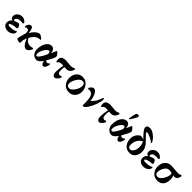

<svg xmlns="http://www.w3.org/2000/svg" viewBox="455 -2407 4117 4117"><g transform="rotate(45 2513.5 -348.0)"><path d="M304.7 -338.9Q293.9 -342.8 228.5 -342.8Q173.8 -342.8 145 -320.8Q116.2 -298.8 116.2 -271.5Q116.2 -266.6 118.2 -262.2Q120.1 -257.8 121.6 -255.9Q123 -253.9 126.5 -250.5Q129.9 -247.1 130.9 -246.1Q217.8 -280.3 241.2 -280.3Q246.1 -280.3 262.7 -269.5Q271.5 -261.7 285.6 -236.3Q299.8 -210.9 299.8 -199.2Q299.8 -195.3 293 -184.6Q286.1 -173.8 280.3 -173.8Q220.7 -173.8 162.6 -156.2Q104.5 -138.7 104.5 -116.2Q104.5 -89.8 153.3 -89.8Q276.4 -89.8 335 -129.9Q340.8 -129.9 340.8 -122.1Q340.8 -87.9 339.8 -85Q327.1 -47.9 286.1 -21Q245.1 5.9 187.5 5.9Q124 5.9 84 -26.9Q43.9 -59.6 43.9 -112.3Q43.9 -149.4 60.1 -179.7Q76.2 -210 102.5 -224.6Q42 -240.2 42 -301.8Q42 -357.4 86.9 -396.5Q131.8 -435.5 186.5 -435.5Q207 -435.5 225.6 -431.2Q244.1 -426.8 255.9 -421.4Q267.6 -416 279.3 -406.7Q291 -397.5 296.4 -392.1Q301.8 -386.7 309.6 -377Q317.4 -367.2 318.4 -366.2Q320.3 -359.4 304.7 -338.9Z M843.8 -90.8Q842.8 -89.8 836.4 -78.1Q830.1 -66.4 824.7 -58.1Q819.3 -49.8 809.1 -36.6Q798.8 -23.4 789.6 -15.6Q780.3 -7.8 767.1 -1.5Q753.9 4.9 740.2 4.9Q712.9 4.9 688.5 -12.7Q664.1 -30.3 643.6 -64.5Q623 -98.6 613.3 -119.1Q603.5 -139.6 588.9 -173.8Q587.9 -171.9 574.7 -130.9Q561.5 -89.8 561.5 -88.9Q561.5 -86.9 561 -78.6Q560.5 -70.3 560.5 -56.6Q560.5 -31.2 558.6 -15.6Q544.9 5.9 533.2 5.9Q522.5 5.9 485.8 -7.8Q449.2 -21.5 449.2 -30.3Q449.2 -64.5 482.4 -176.8L499 -240.2Q499 -295.9 483.9 -314Q468.8 -332 439.5 -332Q412.1 -332 392.6 -310.5Q389.6 -310.5 384.3 -323.2Q378.9 -335.9 378.9 -341.8Q408.2 -434.6 463.9 -434.6Q482.4 -434.6 496.1 -421.9Q509.8 -409.2 517.6 -386.2Q525.4 -363.3 529.8 -342.3Q534.2 -321.3 538.1 -293Q539.1 -283.2 540 -278.3Q566.4 -336.9 620.6 -387.7Q674.8 -438.5 726.6 -438.5Q740.2 -438.5 781.7 -410.6Q823.2 -382.8 823.2 -370.1Q823.2 -359.4 822.3 -357.4Q780.3 -357.4 745.6 -345.2Q710.9 -333 685.5 -309.1Q660.2 -285.2 643.6 -262.2Q627 -239.3 609.4 -207Q652.3 -106.4 761.7 -106.4Q782.2 -106.4 804.7 -112.8Q827.1 -119.1 834 -123Q837.9 -120.1 841.8 -108.4Q845.7 -96.7 843.8 -90.8Z M1219.7 -136.7Q1229.5 -111.3 1267.6 -111.3Q1286.1 -111.3 1299.8 -122.6Q1313.5 -133.8 1318.4 -145.5Q1324.2 -143.6 1330.1 -135.3Q1335.9 -127 1335.9 -123Q1335.9 -90.8 1314 -44.4Q1292 2 1257.8 2Q1208 2 1190.4 -91.8Q1170.9 -56.6 1132.8 -23.4Q1094.7 9.8 1058.6 9.8Q996.1 9.8 952.1 -39.1Q908.2 -87.9 908.2 -162.1Q908.2 -232.4 927.7 -293.9Q947.3 -355.5 988.8 -397Q1030.3 -438.5 1085.9 -438.5Q1127 -438.5 1153.3 -404.8Q1179.7 -371.1 1179.7 -310.5Q1232.4 -428.7 1236.3 -438.5Q1258.8 -436.5 1287.1 -402.3Q1315.4 -368.2 1315.4 -341.8Q1315.4 -318.4 1289.1 -264.6Q1252 -189.5 1219.7 -136.7ZM1115.2 -323.2Q1076.2 -323.2 1027.3 -247.1Q978.5 -170.9 978.5 -104.5Q978.5 -53.7 1009.8 -53.7Q1037.1 -53.7 1085.9 -131.8Q1134.8 -210 1150.4 -258.8Q1149.4 -283.2 1147.5 -294.4Q1145.5 -305.7 1137.7 -314.5Q1129.9 -323.2 1115.2 -323.2Z M1524.4 -314.5Q1483.4 -314.5 1461.9 -308.1Q1440.4 -301.8 1433.1 -293.5Q1425.8 -285.2 1415 -262.7Q1414.1 -261.7 1388.7 -271.5Q1387.7 -275.4 1384.3 -301.3Q1380.9 -327.1 1380.9 -335Q1380.9 -365.2 1394.5 -386.2Q1408.2 -407.2 1430.7 -417Q1453.1 -426.8 1472.7 -430.2Q1492.2 -433.6 1513.7 -433.6Q1547.9 -433.6 1597.7 -426.8Q1647.5 -419.9 1661.1 -419.9Q1732.4 -419.9 1761.7 -444.3Q1766.6 -444.3 1778.8 -440.4Q1791 -436.5 1792 -433.6Q1792 -430.7 1789.1 -418.9Q1786.1 -407.2 1777.8 -389.2Q1769.5 -371.1 1757.3 -354.5Q1745.1 -337.9 1724.6 -324.2Q1704.1 -310.5 1679.7 -307.6Q1650.4 -303.7 1596.7 -309.6Q1587.9 -278.3 1587.9 -198.2Q1587.9 -151.4 1606 -131.8Q1624 -112.3 1646.5 -112.3Q1655.3 -112.3 1673.8 -118.2Q1692.4 -124 1697.3 -127Q1700.2 -125 1704.1 -113.3Q1708 -101.6 1708 -97.7Q1708 -91.8 1692.9 -68.4Q1677.7 -44.9 1651.9 -21Q1626 2.9 1602.5 2.9Q1573.2 2.9 1554.2 -25.9Q1535.2 -54.7 1535.2 -94.7Q1535.2 -204.1 1559.6 -313.5Q1546.9 -314.5 1524.4 -314.5Z M2081.1 -373Q2027.3 -373 1970.7 -291.5Q1914.1 -210 1914.1 -125Q1914.1 -92.8 1936 -74.7Q1958 -56.6 1987.3 -56.6Q2042 -56.6 2099.1 -136.7Q2156.2 -216.8 2156.2 -301.8Q2156.2 -334 2137.2 -353.5Q2118.2 -373 2081.1 -373ZM1832 -216.8Q1832 -315.4 1885.7 -376.5Q1939.5 -437.5 2027.3 -437.5Q2117.2 -437.5 2177.7 -367.2Q2238.3 -296.9 2238.3 -201.2Q2238.3 -113.3 2184.1 -52.7Q2129.9 7.8 2043 7.8Q1946.3 7.8 1889.2 -59.1Q1832 -126 1832 -216.8Z M2288.1 -330.1Q2284.2 -330.1 2280.8 -343.8Q2277.3 -357.4 2279.3 -362.3Q2296.9 -397.5 2325.7 -418.5Q2354.5 -439.5 2384.8 -431.6Q2418.9 -421.9 2446.8 -377.9Q2474.6 -334 2486.3 -289.1Q2498 -244.1 2498 -212.9Q2499 -195.3 2501 -195.3Q2502 -193.4 2502 -191.4Q2502 -190.4 2503.4 -189.9Q2504.9 -189.5 2505.9 -190.4Q2565.4 -245.1 2592.8 -292.5Q2620.1 -339.8 2641.6 -408.2Q2642.6 -412.1 2653.8 -424.3Q2665 -436.5 2667 -436.5Q2679.7 -436.5 2679.7 -392.6Q2679.7 -339.8 2646 -245.6Q2612.3 -151.4 2561.5 -73.2Q2510.7 4.9 2470.7 4.9Q2466.8 4.9 2460 0Q2453.1 -4.9 2453.1 -9.8Q2453.1 -51.8 2453.1 -67.4Q2453.1 -83 2452.1 -120.6Q2451.2 -158.2 2448.7 -174.3Q2446.3 -190.4 2441.9 -219.2Q2437.5 -248 2430.2 -262.2Q2422.9 -276.4 2412.6 -293.9Q2402.3 -311.5 2388.2 -321.3Q2374 -331.1 2355.5 -335.9Q2337.9 -339.8 2316.4 -337.9Q2294.9 -335.9 2288.1 -330.1Z M2876 -314.5Q2835 -314.5 2813.5 -308.1Q2792 -301.8 2784.7 -293.5Q2777.3 -285.2 2766.6 -262.7Q2765.6 -261.7 2740.2 -271.5Q2739.3 -275.4 2735.8 -301.3Q2732.4 -327.1 2732.4 -335Q2732.4 -365.2 2746.1 -386.2Q2759.8 -407.2 2782.2 -417Q2804.7 -426.8 2824.2 -430.2Q2843.8 -433.6 2865.2 -433.6Q2899.4 -433.6 2949.2 -426.8Q2999 -419.9 3012.7 -419.9Q3084 -419.9 3113.3 -444.3Q3118.2 -444.3 3130.4 -440.4Q3142.6 -436.5 3143.6 -433.6Q3143.6 -430.7 3140.6 -418.9Q3137.7 -407.2 3129.4 -389.2Q3121.1 -371.1 3108.9 -354.5Q3096.7 -337.9 3076.2 -324.2Q3055.7 -310.5 3031.2 -307.6Q3002 -303.7 2948.2 -309.6Q2939.5 -278.3 2939.5 -198.2Q2939.5 -151.4 2957.5 -131.8Q2975.6 -112.3 2998 -112.3Q3006.8 -112.3 3025.4 -118.2Q3043.9 -124 3048.8 -127Q3051.8 -125 3055.7 -113.3Q3059.6 -101.6 3059.6 -97.7Q3059.6 -91.8 3044.4 -68.4Q3029.3 -44.9 3003.4 -21Q2977.5 2.9 2954.1 2.9Q2924.8 2.9 2905.8 -25.9Q2886.7 -54.7 2886.7 -94.7Q2886.7 -204.1 2911.1 -313.5Q2898.4 -314.5 2876 -314.5Z M3435.5 -706.1Q3450.2 -706.1 3460 -699.2Q3469.7 -692.4 3469.7 -683.6Q3469.7 -652.3 3428.2 -584Q3386.7 -515.6 3371.1 -500Q3369.1 -498 3366.2 -498Q3363.3 -498 3357.9 -502Q3352.5 -505.9 3352.5 -509.8Q3352.5 -520.5 3365.2 -583Q3377.9 -645.5 3390.6 -681.6Q3393.6 -689.5 3408.2 -697.8Q3422.9 -706.1 3435.5 -706.1ZM3495.1 -136.7Q3504.9 -111.3 3543 -111.3Q3561.5 -111.3 3575.2 -122.6Q3588.9 -133.8 3593.8 -145.5Q3599.6 -143.6 3605.5 -135.3Q3611.3 -127 3611.3 -123Q3611.3 -90.8 3589.4 -44.4Q3567.4 2 3533.2 2Q3483.4 2 3465.8 -91.8Q3446.3 -56.6 3408.2 -23.4Q3370.1 9.8 3334 9.8Q3271.5 9.8 3227.5 -39.1Q3183.6 -87.9 3183.6 -162.1Q3183.6 -232.4 3203.1 -293.9Q3222.7 -355.5 3264.2 -397Q3305.7 -438.5 3361.3 -438.5Q3402.3 -438.5 3428.7 -404.8Q3455.1 -371.1 3455.1 -310.5Q3507.8 -428.7 3511.7 -438.5Q3534.2 -436.5 3562.5 -402.3Q3590.8 -368.2 3590.8 -341.8Q3590.8 -318.4 3564.5 -264.6Q3527.3 -189.5 3495.1 -136.7ZM3390.6 -323.2Q3351.6 -323.2 3302.7 -247.1Q3253.9 -170.9 3253.9 -104.5Q3253.9 -53.7 3285.2 -53.7Q3312.5 -53.7 3361.3 -131.8Q3410.2 -210 3425.8 -258.8Q3424.8 -283.2 3422.9 -294.4Q3420.9 -305.7 3413.1 -314.5Q3405.3 -323.2 3390.6 -323.2Z M3733.4 -619.1Q3733.4 -682.6 3821.3 -682.6Q3877 -682.6 3937.5 -640.1Q3998 -597.7 4023.4 -564.5Q4049.8 -529.3 4073.2 -484.4Q4072.3 -481.4 4066.4 -476.6Q4060.5 -471.7 4057.6 -471.7Q4007.8 -511.7 3944.3 -542.5Q3880.9 -573.2 3839.8 -573.2Q3828.1 -573.2 3828.1 -564.5Q3828.1 -547.9 3851.1 -522Q3874 -496.1 3934.6 -438.5Q4059.6 -321.3 4059.6 -201.2Q4059.6 -115.2 4013.2 -53.2Q3966.8 8.8 3882.8 8.8Q3783.2 8.8 3730.5 -60.1Q3677.7 -128.9 3677.7 -222.7Q3677.7 -295.9 3712.4 -348.6Q3747.1 -401.4 3799.8 -425.8Q3859.4 -420.9 3888.7 -405.3Q3872.1 -423.8 3835.4 -463.9Q3798.8 -503.9 3781.7 -523.4Q3764.6 -543 3749 -570.3Q3733.4 -597.7 3733.4 -619.1ZM3910.2 -373Q3776.4 -293.9 3776.4 -135.7Q3776.4 -54.7 3838.9 -54.7Q3883.8 -54.7 3915.5 -106.9Q3947.3 -159.2 3947.3 -230.5Q3947.3 -278.3 3936 -318.4Q3924.8 -358.4 3910.2 -373Z M4416 -338.9Q4405.3 -342.8 4339.8 -342.8Q4285.2 -342.8 4256.3 -320.8Q4227.5 -298.8 4227.5 -271.5Q4227.5 -266.6 4229.5 -262.2Q4231.4 -257.8 4232.9 -255.9Q4234.4 -253.9 4237.8 -250.5Q4241.2 -247.1 4242.2 -246.1Q4329.1 -280.3 4352.5 -280.3Q4357.4 -280.3 4374 -269.5Q4382.8 -261.7 4397 -236.3Q4411.1 -210.9 4411.1 -199.2Q4411.1 -195.3 4404.3 -184.6Q4397.5 -173.8 4391.6 -173.8Q4332 -173.8 4273.9 -156.2Q4215.8 -138.7 4215.8 -116.2Q4215.8 -89.8 4264.6 -89.8Q4387.7 -89.8 4446.3 -129.9Q4452.1 -129.9 4452.1 -122.1Q4452.1 -87.9 4451.2 -85Q4438.5 -47.9 4397.5 -21Q4356.4 5.9 4298.8 5.9Q4235.4 5.9 4195.3 -26.9Q4155.3 -59.6 4155.3 -112.3Q4155.3 -149.4 4171.4 -179.7Q4187.5 -210 4213.9 -224.6Q4153.3 -240.2 4153.3 -301.8Q4153.3 -357.4 4198.2 -396.5Q4243.2 -435.5 4297.9 -435.5Q4318.4 -435.5 4336.9 -431.2Q4355.5 -426.8 4367.2 -421.4Q4378.9 -416 4390.6 -406.7Q4402.3 -397.5 4407.7 -392.1Q4413.1 -386.7 4420.9 -377Q4428.7 -367.2 4429.7 -366.2Q4431.6 -359.4 4416 -338.9Z M4923.8 -310.5Q4905.3 -309.6 4886.7 -314.5Q4910.2 -280.3 4910.2 -207Q4910.2 -107.4 4861.3 -49.3Q4812.5 8.8 4725.6 7.8Q4628.9 7.8 4572.3 -58.1Q4515.6 -124 4515.6 -214.8Q4515.6 -313.5 4569.3 -375Q4623 -436.5 4710 -435.5Q4755.9 -435.5 4817.4 -428.2Q4878.9 -420.9 4921.9 -420.9Q4971.7 -420.9 4997.1 -442.4Q5002 -442.4 5014.2 -439Q5026.4 -435.5 5027.3 -432.6Q5027.3 -426.8 5022.9 -410.2Q5018.6 -393.6 5008.8 -369.6Q4999 -345.7 4976.6 -328.1Q4954.1 -310.5 4923.8 -310.5ZM4748 -337.9Q4681.6 -337.9 4639.6 -266.6Q4597.7 -195.3 4597.7 -123Q4597.7 -90.8 4619.6 -72.8Q4641.6 -54.7 4666 -54.7Q4710.9 -54.7 4752 -98.1Q4793 -141.6 4814.9 -198.2Q4836.9 -254.9 4836.9 -301.8Q4836.9 -322.3 4811.5 -331.1Q4793 -337.9 4748 -337.9Z"/></g></svg>

Font: Crimson
Style: Bold
Weight: 700
Version: Version 0.8 ; ttfautohint (v1.00) -l 8 -r 50 -G 200 -x 14 -D